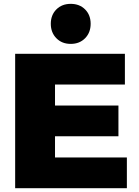

<svg xmlns="http://www.w3.org/2000/svg" viewBox="-20 -982 723 1002"><path d="M274.2 -932.9Q303.2 -961.9 349.1 -961.9Q395 -961.9 424.1 -932.9Q453.1 -903.8 453.1 -857.9Q453.1 -812 424.1 -782.5Q395 -752.9 349.1 -752.9Q303.2 -752.9 274.2 -782.5Q245.1 -812 245.1 -857.9Q245.1 -903.8 274.2 -932.9ZM59.1 -701.2H631.8V-541H267.1V-431.2H598.1V-271H267.1V-160.2H642.1V0H59.1Z"/></svg>

Font: Montserrat arm ExtraBold
Style: Regular
Weight: 800
Designer: Julieta Ulanovsky
Foundry: Julieta Ulanovsky
Version: Version 6.000;PS 006.000;hotconv 1.0.88;makeotf.lib2.5.64775